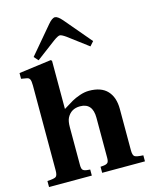

<svg xmlns="http://www.w3.org/2000/svg" viewBox="-141 -1076 914 1166"><g transform="rotate(-15 315.5 -493.5)"><path d="M133 -787 276 -956Q302 -987 320 -987Q337 -987 364 -956L507 -787L483 -760L358 -854Q331 -873 320 -873Q309 -873 282 -854L157 -760ZM19 0V-38Q62 -40 73 -48Q84 -56 84 -87V-621Q84 -649 78.5 -660Q73 -671 60 -673L25 -679V-715L228 -742L235 -736V-433Q275 -458 295 -469.5Q315 -481 345.5 -491.5Q376 -502 404 -502Q481 -502 519 -461Q557 -420 557 -347V-87Q557 -56 568 -48Q579 -40 622 -38V0H353V-38L374 -40Q391 -42 398.5 -49.5Q406 -57 406 -80V-332Q406 -425 327 -425Q270 -425 245 -376Q235 -356 235 -317V-80Q235 -57 242.5 -49.5Q250 -42 267 -40L288 -38V0Z"/></g></svg>

Font: Heuristica
Style: Bold
Weight: 700
Version: Version 1.0.2